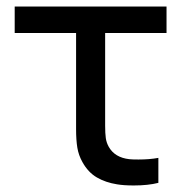

<svg xmlns="http://www.w3.org/2000/svg" viewBox="-20 -560 570 588"><path d="M232.5 -63.5Q220.5 -85 216.8 -108Q213 -131 213 -165V-204V-459H25V-540H490V-459H302V-208V-175Q302 -151.5 304 -137.2Q306 -123 313 -110.5Q331.5 -77.5 376 -72.5Q385 -71.5 404 -71.5Q438 -71.5 465 -76.5V0Q433.5 8 389.5 8Q359 8 338.5 4.5Q303.5 -1 276.8 -16.5Q250 -32 232.5 -63.5Z"/></svg>

Font: CCSD_manrope Medium
Style: Regular
Weight: 500
Designer: Mikhail Sharanda
Foundry: Mikhail Sharanda
Version: Version 4.503